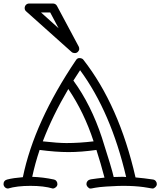

<svg xmlns="http://www.w3.org/2000/svg" viewBox="-43 -1060 911 1091"><path d="M200.2 -256.8Q287.1 -247.1 334.5 -247.1Q407.2 -247.1 488.8 -256.8Q435.1 -421.4 345.2 -554.2Q254.9 -400.9 200.2 -256.8ZM603 -54.2 644 -55.2H659.2Q666.5 -55.2 673.8 -54.2Q587.4 -422.9 412.1 -661.1L374 -602.1Q474.6 -464.4 536.1 -277.8Q593.3 -99.6 603 -54.2ZM256.8 11.2Q206.5 -3.9 129.9 -3.9Q53.2 -3.9 2.9 11.2Q-8.3 11.2 -15.6 3.4Q-22.9 -4.4 -22.9 -14.2Q-22.9 -34.7 -2 -40Q31.7 -48.8 86.9 -53.2Q151.4 -366.7 389.2 -719.2Q397 -730 406.7 -730Q423.3 -730 430.2 -721.2Q633.3 -461.9 727.1 -51.8Q776.9 -47.4 826.2 -40Q835.9 -38.6 842 -31.2Q848.1 -23.9 848.1 -14.2Q848.1 -4.4 839.6 3.4Q831.1 11.2 826.2 11.2Q819.3 11.2 796.4 6.8Q701.7 -10.3 560.5 0Q519 2.9 498 6.8Q477.1 10.7 476.1 11Q475.1 11.2 469.2 11.2Q463.4 11.2 455.8 2.9Q448.2 -5.4 448.2 -14.6Q448.2 -23.9 454.3 -31.2Q460.4 -38.6 475.1 -41.3Q489.7 -43.9 509.8 -46.1Q529.8 -48.3 550.8 -50.8Q529.3 -132.3 504.9 -208Q418.5 -195.8 346.7 -195.8Q274.9 -195.8 182.1 -208Q156.2 -130.9 140.1 -55.2Q202.1 -53.2 263.2 -40Q272 -38.6 277.6 -31.2Q283.2 -23.9 283.2 -13.9Q283.2 -3.9 274.7 3.7Q266.1 11.2 256.8 11.2ZM290 -899.4 242.2 -989.3H189.9ZM106 -995.1Q97.2 -1002.4 97.2 -1013.7Q97.2 -1024.9 104.5 -1032.5Q111.8 -1040 123 -1040H257.3Q272.5 -1040 280.3 -1027.3L404.3 -795.4Q407.2 -790 407.2 -781.7Q407.2 -773.4 399.9 -765.9Q392.6 -758.3 382.1 -758.3Q371.6 -758.3 364.3 -764.2Z"/></svg>

Font: Ribeye Marrow
Style: Regular
Weight: 400
Designer: Astigmatic (AOETI)
Foundry: Astigmatic (AOETI)
Version: Version 1.000